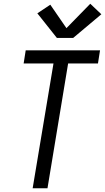

<svg xmlns="http://www.w3.org/2000/svg" viewBox="-20 -1003 560 1023"><path d="M154 0 265 -665H106L117 -735H513L502 -665H343L233 0ZM283 -801 179 -932 248 -978 334 -853 461 -983 520 -927 370 -801Z"/></svg>

Font: Iosevka Curly Oblique
Style: Regular
Weight: 400
Italic angle: -9°
Monospace: yes
Designer: Belleve Invis
Foundry: Belleve Invis
Version: Version 11.1.0; ttfautohint (v1.8.3)